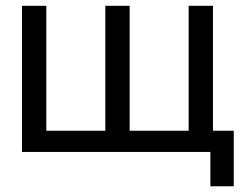

<svg xmlns="http://www.w3.org/2000/svg" viewBox="-20 -531 845 671"><path d="M639.3 0V-510.7H724.3V0ZM118 0V-74.1H371V0ZM56.9 0V-510.7H141.9V0ZM410.9 0V-74.1H663.8V0ZM348.1 0V-510.7H433.1V0ZM715.3 120V0H692.1V-74.1H796.9V120Z"/></svg>

Font: TikTok Sans Light
Style: Regular
Weight: 300
Version: Version 4.000